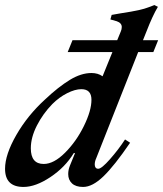

<svg xmlns="http://www.w3.org/2000/svg" viewBox="-36 -732 646 760"><path d="M345 -106Q339 -93 339 -81Q339 -73 342.5 -68.5Q346 -64 353 -64Q366 -64 399.5 -102Q433 -140 459 -180L479 -167Q417 -76 373.5 -34Q330 8 293 8Q264 8 249 -6Q234 -20 234 -43Q234 -60 241 -77L261 -126H256Q222 -70 163.5 -31Q105 8 57 8Q-16 8 -16 -64Q-16 -120 28.5 -197.5Q73 -275 142 -338Q195 -388 240 -415.5Q285 -443 326 -443Q352 -443 370 -430L409 -526H232L251 -573H428L442 -607Q446 -616 446 -625Q446 -641 426 -648L401 -655L406 -673L440 -679Q487 -686 515.5 -692.5Q544 -699 575 -712L589 -705Q568 -670 544 -608L530 -573H590L571 -526H511ZM326 -337Q326 -379 286 -379Q261 -379 229.5 -363Q198 -347 171 -320Q134 -282 110 -235Q86 -188 86 -145Q86 -83 137 -83Q177 -83 221.5 -127.5Q266 -172 296 -233Q326 -294 326 -337Z"/></svg>

Font: Ibarra Real Nova
Style: Bold Italic
Weight: 700
Italic angle: -22°
Designer: Jose Maria Ribagorda & Octavio Pardo
Foundry: Octavio Pardo
Version: Version 1.014